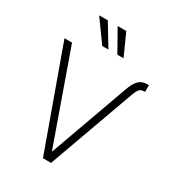

<svg xmlns="http://www.w3.org/2000/svg" viewBox="-219 -1060 1073 1184"><g transform="rotate(30 317.5 -468.5)"><path d="M602.5 -716.8H615.2V-668.9H608.4Q586.9 -668.9 575.9 -656.7Q564.9 -644.5 553.7 -614.3L332 0H274.4L19.5 -707H73.2L300.8 -65.4L303.7 -66.4L502.9 -620.1Q520.5 -670.9 543 -693.8Q565.4 -716.8 602.5 -716.8ZM133.8 -936.5H195.3L289.1 -782.2H245.1ZM265.6 -936.5H327.1L396.5 -782.2H352.5Z"/></g></svg>

Font: Pretendard JP ExtraLight
Style: Regular
Weight: 200
Designer: Base glyphs from Inter by Rasmus Andersson; Hangeul glyphs from Noto Sans CJK(Source Han Sans) by Jang Soo-young and Kan
Foundry: Kil Hyung-jin
Version: Version 1.309